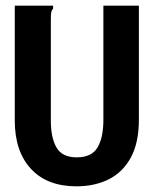

<svg xmlns="http://www.w3.org/2000/svg" viewBox="-20 -643 540 676"><path d="M249 13Q146 13 89 -48.5Q32 -110 32 -219V-623H158H167V-613Q162 -607 160.5 -600Q159 -593 159 -576V-218Q159 -158 179 -123.5Q199 -89 250 -89Q303 -89 323.5 -124Q344 -159 344 -221V-623H469V-222Q469 -141 441 -89Q413 -37 363.5 -12Q314 13 249 13Z"/></svg>

Font: Inconsolata ExtraBold
Style: Regular
Weight: 800
Designer: Raph Levien, Cyreal, Brenton Simpson
Foundry: Raph Levien, Cyreal, Google
Version: Version 3.001